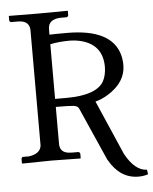

<svg xmlns="http://www.w3.org/2000/svg" viewBox="-53 -691 670 839"><g transform="rotate(-5 282.0 -271.5)"><path d="M497.1 -388.2Q497.1 -313.5 417.5 -264.2Q388.2 -246.6 361.8 -240.2L465.8 -1Q507.8 75.2 560.1 76.2L563 96.2Q544.9 103 521 103Q440.4 103 393.1 20Q392.1 18.1 391.1 17.1L288.1 -215.8Q283.2 -227.5 264.4 -229.7Q245.6 -231.9 187 -231.9V-69.8Q187 -32.2 226.1 -27.8Q233.9 -26.9 242.2 -26.9H268.1Q274.9 -24.9 275.9 -19V0L273.9 2Q272.9 2 147.9 0L20 2L18.1 0V-19Q19.5 -25.9 24.9 -26.9H51.8Q102.1 -34.2 106 -69.8V-574.2Q106 -613.8 64 -617.7Q57.6 -618.2 51.8 -618.2H24.9Q18.1 -620.1 17.1 -626V-645L19 -646Q20 -646 145 -645L273.9 -646L275.9 -645V-626Q273.9 -619.1 268.1 -618.2H242.2Q188 -616.7 187 -574.2V-548.8Q209.5 -549.8 263.2 -549.8Q460.4 -549.8 491.7 -432.1Q497.1 -411.1 497.1 -388.2ZM416 -387.2Q416 -482.4 326.2 -507.8Q300.8 -514.6 273.9 -515.1Q225.1 -515.1 187 -506.8V-267.1H236.8Q365.7 -267.1 400.4 -322.8Q415.5 -349.6 416 -387.2Z"/></g></svg>

Font: Linux Biolinum O
Style: Regular
Weight: 400
Designer: Philipp H. Poll
Foundry: Philipp H. Poll
Version: Version 1.0.4